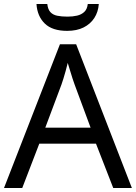

<svg xmlns="http://www.w3.org/2000/svg" viewBox="-20 -938 679 958"><path d="M545 0 459 -221H176L91 0H0L279 -717H360L638 0ZM352 -517Q349 -525 342 -546Q335 -567 328.5 -589.5Q322 -612 318 -624Q313 -604 307.5 -583.5Q302 -563 296.5 -546Q291 -529 287 -517L206 -301H432ZM473 -918Q470 -878 450.5 -848Q431 -818 397 -801Q363 -784 315 -784Q241 -784 203.5 -820.5Q166 -857 162 -918H216Q219 -891 231.5 -877.5Q244 -864 265.5 -859.5Q287 -855 317 -855Q343 -855 364.5 -860Q386 -865 400.5 -878.5Q415 -892 418 -918Z"/></svg>

Font: Noto Sans Malayalam
Style: Regular
Weight: 400
Designer: Jelle Bosma - Monotype Design Team
Foundry: Monotype Imaging Inc.
Version: Version 2.103